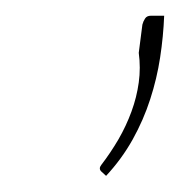

<svg xmlns="http://www.w3.org/2000/svg" viewBox="-20 -768 224 238"><path d="M183.5 -748.5Q182.5 -723 178.5 -696.8Q174.5 -670.5 166.2 -645Q158 -619.5 144.5 -595.2Q131 -571 111.5 -550L105.5 -555.5Q102 -559 105.5 -563.5Q117 -578.5 126.8 -595.2Q136.5 -612 143 -629.8Q149.5 -647.5 152 -665.8Q154.5 -684 152 -702.5L156.5 -737.5Q157.5 -741.5 159.8 -745Q162 -748.5 167 -748.5Z"/></svg>

Font: Lato Thin
Style: Italic
Weight: 200
Italic angle: -7°
Designer: Lukasz Dziedzic
Foundry: tyPoland Lukasz Dziedzic
Version: Version 2.007; 2014-02-27